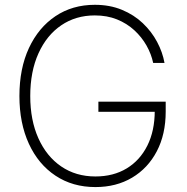

<svg xmlns="http://www.w3.org/2000/svg" viewBox="-20 -757 765 787"><path d="M371.1 9.8Q277.8 9.8 207.5 -36.9Q137.2 -83.5 98.4 -167.7Q59.6 -252 59.6 -363.3Q59.6 -476.1 98.6 -560.1Q137.7 -644 207.3 -690.7Q276.9 -737.3 368.7 -737.3Q430.2 -737.3 479.7 -716.8Q529.3 -696.3 565.4 -661.9Q601.6 -627.4 624 -585.2Q646.5 -543 654.3 -499H607.9Q600.1 -535.6 580.6 -570.3Q561 -605 530.5 -633.1Q500 -661.1 459.5 -677.5Q418.9 -693.8 368.7 -693.8Q290.5 -693.8 231 -653.3Q171.4 -612.8 137.7 -538.3Q104 -463.9 104 -363.3Q104 -264.2 137.5 -189.9Q170.9 -115.7 231 -74.7Q291 -33.7 371.1 -33.7Q444.8 -33.7 499.3 -66.7Q553.7 -99.6 584 -160.2Q614.3 -220.7 614.3 -303.2L629.9 -298.8H383.3V-340.3H659.2V-299.8Q659.2 -206.5 622.8 -137Q586.4 -67.4 521.5 -28.8Q456.5 9.8 371.1 9.8Z"/></svg>

Font: Inter 20pt ExtraLight
Style: Regular
Weight: 250
Version: Version 4.001;git-66647c0bb